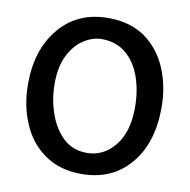

<svg xmlns="http://www.w3.org/2000/svg" viewBox="-88 -886 980 991"><g transform="rotate(10 402.0 -390.5)"><path d="M402 18Q288 18 209 -38Q130 -93 91 -187Q51 -279 51 -392Q51 -575 147 -687Q241 -799 402 -799Q517 -799 596 -743Q673 -687 712 -595Q751 -502 751 -392Q751 -204 657 -94Q563 18 402 18ZM411 -94Q498 -94 557 -166.5Q616 -239 616 -366Q616 -455 590.5 -527.5Q565 -600 513.5 -643Q462 -686 387 -686Q339 -686 292.5 -656Q246 -626 216 -566.5Q186 -507 186 -417Q186 -338 211.5 -263.5Q237 -189 286.5 -141.5Q336 -94 411 -94Z"/></g></svg>

Font: MaokenZhuyuanTi
Style: Regular
Weight: 400
Designer: Fontworks Inc & LongZhuTi team: ZERO子、时光羊、荆南、频凡、刘鹏、Little White Dog、帆影Magmeta、奈白不弍、白日月球、ChaoTawei、雨三（排名不分先后）
Version: Version 1.000; 20230222